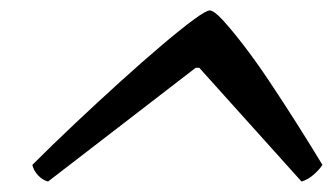

<svg xmlns="http://www.w3.org/2000/svg" viewBox="-20 -727 638 368"><path d="M72 -379Q61 -382 52.5 -391.5Q44 -401 42 -411Q80 -449 123.5 -490Q167 -531 209.5 -569.5Q252 -608 288.5 -639Q325 -670 350 -688.5Q375 -707 382 -707Q390 -707 407 -688.5Q424 -670 447.5 -639.5Q471 -609 497 -570Q523 -531 549 -490Q575 -449 598 -411Q593 -403 582 -393Q571 -383 558 -379L362 -597H355Z"/></svg>

Font: Texturina Medium 12pt Medium
Style: Italic
Weight: 500
Italic angle: -11°
Version: Version 1.002